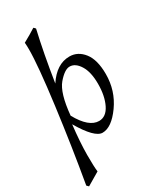

<svg xmlns="http://www.w3.org/2000/svg" viewBox="-250 -811 949 1134"><g transform="rotate(-30 224.5 -244.0)"><path d="M247.6 -60.5Q295.9 -60.5 323.5 -116.2Q351.1 -171.9 351.1 -254.9Q351.1 -335 322.8 -380.6Q294.4 -426.3 255.9 -426.3Q221.7 -426.3 176 -372.8Q130.4 -319.3 116.7 -171.9Q178.2 -60.5 247.6 -60.5ZM2.4 244.1 -9.8 231.9Q32.2 -9.3 65.9 -267.6Q99.6 -525.9 99.6 -633.8Q99.6 -661.6 97.7 -680.2Q148.9 -708 185.5 -731.9Q192.4 -726.1 197.3 -719.7Q163.1 -572.3 133.3 -381.8Q196.8 -478.5 284.7 -478.5Q341.8 -478.5 380.9 -428.7Q419.9 -378.9 419.9 -281.2Q419.9 -168.5 356.2 -79.3Q292.5 9.8 230.5 9.8Q177.2 9.8 99.1 -123.5Q85.9 -8.8 85.4 77.6Q85.4 159.7 89.8 192.4Q46.4 217.3 2.4 244.1Z"/></g></svg>

Font: Kelvinch
Style: Italic
Weight: 400
Italic angle: -10°
Designer: Paul James Miller
Foundry: High-Logic / Made with FontCreator
Version: Version 3.40;July 22, 2017;FontCreator 11.0.0.2388 64-bit